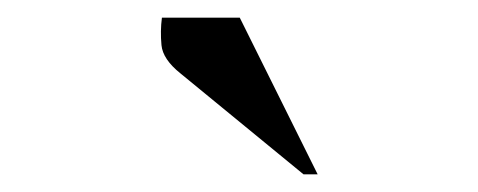

<svg xmlns="http://www.w3.org/2000/svg" viewBox="-20 -727 540 217"><path d="M323 -530 184 -644Q164 -660 162.5 -676Q161 -692 163 -707H251L339 -530Z"/></svg>

Font: Spectral SC SemiBold
Style: Italic
Weight: 600
Italic angle: -10°
Designer: Jean-Baptiste Levee
Foundry: Production Type
Version: Version 2.001